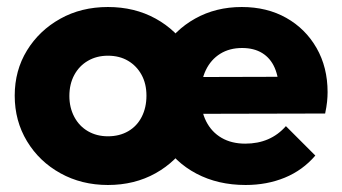

<svg xmlns="http://www.w3.org/2000/svg" viewBox="-20 -517 975 548"><path d="M288 11Q213 11 152.5 -22.5Q92 -56 57 -114Q22 -172 22 -244Q22 -316 57 -373Q92 -430 152 -463.5Q212 -497 288 -497Q364 -497 424 -464Q484 -431 519 -373.5Q554 -316 554 -244Q554 -172 519 -114Q484 -56 424 -22.5Q364 11 288 11ZM288 -128Q321 -128 346 -142.5Q371 -157 384.5 -183.5Q398 -210 398 -244Q398 -278 384 -303.5Q370 -329 345.5 -343.5Q321 -358 288 -358Q256 -358 231 -343.5Q206 -329 192 -303Q178 -277 178 -243Q178 -210 192 -183.5Q206 -157 231 -142.5Q256 -128 288 -128ZM681 11Q602 11 540.5 -21.5Q479 -54 444 -112Q409 -170 409 -243Q409 -316 443.5 -373.5Q478 -431 537 -464Q596 -497 670 -497Q742 -497 797 -466Q852 -435 883.5 -380Q915 -325 915 -254Q915 -241 913.5 -226.5Q912 -212 908 -193L489 -192V-297L843 -298L777 -254Q776 -296 764 -323.5Q752 -351 728.5 -365.5Q705 -380 671 -380Q635 -380 608.5 -363.5Q582 -347 567.5 -317Q553 -287 553 -244Q553 -201 568.5 -170.5Q584 -140 612.5 -123.5Q641 -107 680 -107Q716 -107 745 -119.5Q774 -132 796 -157L880 -73Q844 -31 793 -10Q742 11 681 11Z"/></svg>

Font: Outfit-Bold
Style: Bold
Weight: 700
Designer: Rodrigo Fuenzalida
Foundry: fragTYPE
Version: Version 1.000